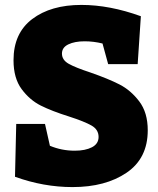

<svg xmlns="http://www.w3.org/2000/svg" viewBox="-20 -745 643 781"><path d="M348 -450Q420 -425 466 -401.5Q512 -378 546.5 -332.5Q581 -287 581 -215Q581 -101 495 -42.5Q409 16 275 16Q157 16 41 -26L46 -241H163L183 -152Q231 -132 284 -132Q327 -132 354 -146Q381 -160 381 -188Q381 -218 352 -234.5Q323 -251 261 -271Q191 -293 146 -315.5Q101 -338 68 -382.5Q35 -427 35 -500Q35 -610 111 -667.5Q187 -725 311 -725Q426 -725 553 -679L540 -484H420L397 -568Q361 -577 324 -577Q284 -577 258 -564.5Q232 -552 232 -527Q232 -501 259.5 -485.5Q287 -470 348 -450Z"/></svg>

Font: Bitter Pro Black
Style: Regular
Weight: 900
Designer: Sol Matas, and Bitter project Authors
Foundry: Sol Matas
Version: Version 1.010